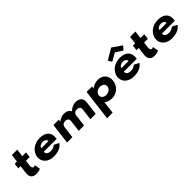

<svg xmlns="http://www.w3.org/2000/svg" viewBox="339 -2532 4484 4484"><g transform="rotate(-45 2581.0 -290.0)"><path d="M193.4 -513H119.4L102.9 -378H176.9L152.7 -181C141.5 -90 162.6 15 317.6 15C392.7 15 453.6 -17 453.6 -17L427.2 -160C427.2 -160 404.2 -144 381.2 -144C353.2 -144 342.4 -167 333.9 -215L353.9 -378H478L494.5 -513H370.4L393.9 -704H216.9Z M1222.8 -232C1224.5 -238 1225.9 -249 1226.7 -256C1248.8 -436 1141.1 -528 952.6 -528C765 -528 621.6 -406 603.1 -256C584.9 -107 698.3 15 885.9 15C1023.8 15 1131 -22 1200.9 -119L1077.2 -183C1019.5 -137 987.9 -126 918.9 -126C864.5 -126 787.9 -153 797.6 -232ZM815.7 -330C825.1 -377 870.7 -413 944.5 -413C1007.4 -413 1048.6 -384 1051.7 -330Z M1334.9 0H1511.9L1548.7 -300C1553.7 -341 1587.1 -386 1658.5 -386C1734.7 -386 1761.9 -341 1755.6 -290L1720 0H1897L1934.6 -306C1941.8 -345 1975.9 -386 2043.6 -386C2119.8 -386 2147 -341 2140.7 -290L2105.1 0H2282.1L2323.6 -338C2341.2 -481 2241 -528 2142.1 -528C2074.4 -528 1998.2 -499 1929.3 -434C1901.8 -503 1829.8 -528 1757 -528C1689.2 -528 1624 -499 1570.7 -459H1568.2L1574.9 -513H1397.9Z M3115.6 -257C3134 -407 3043.9 -528 2879.8 -528C2795.1 -528 2718.7 -497 2667.5 -455H2665.3L2672.5 -513H2492L2397.1 260H2579.8L2617.7 -49C2663.5 -8 2729.6 15 2813.1 15C2977.2 15 3097.2 -107 3115.6 -257ZM2927.6 -257C2918.9 -186 2848.6 -136 2767.5 -136C2687.7 -136 2630.1 -186 2638.8 -257C2647.4 -327 2713.6 -377 2797.1 -377C2884.2 -377 2936.2 -327 2927.6 -257Z M3357.5 -678 3415.3 -587 3614.2 -699 3785.6 -587 3866 -678 3631.5 -840ZM3868.3 -232C3870 -238 3871.4 -249 3872.2 -256C3894.3 -436 3786.6 -528 3598.1 -528C3410.5 -528 3267.1 -406 3248.6 -256C3230.4 -107 3343.8 15 3531.4 15C3669.3 15 3776.5 -22 3846.4 -119L3722.7 -183C3665 -137 3633.4 -126 3564.4 -126C3510 -126 3433.4 -153 3443.1 -232ZM3461.2 -330C3470.6 -377 3516.2 -413 3590 -413C3652.9 -413 3694.1 -384 3697.2 -330Z M4096.4 -513H4022.4L4005.9 -378H4079.9L4055.7 -181C4044.5 -90 4065.6 15 4220.6 15C4295.7 15 4356.6 -17 4356.6 -17L4330.2 -160C4330.2 -160 4307.2 -144 4284.2 -144C4256.2 -144 4245.4 -167 4236.9 -215L4256.9 -378H4381L4397.5 -513H4273.4L4296.9 -704H4119.9Z M5125.8 -232C5127.5 -238 5128.9 -249 5129.7 -256C5151.8 -436 5044.1 -528 4855.6 -528C4668 -528 4524.6 -406 4506.1 -256C4487.9 -107 4601.3 15 4788.9 15C4926.8 15 5034 -22 5103.9 -119L4980.2 -183C4922.5 -137 4890.9 -126 4821.9 -126C4767.5 -126 4690.9 -153 4700.6 -232ZM4718.7 -330C4728.1 -377 4773.7 -413 4847.5 -413C4910.4 -413 4951.6 -384 4954.7 -330Z"/></g></svg>

Font: Hussar
Style: BdSuprExtOblOne
Weight: 700
Foundry: Cannot Into Space Fonts
Version: Version 2.00